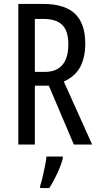

<svg xmlns="http://www.w3.org/2000/svg" viewBox="-20 -734 501 975"><path d="M199 -714Q309 -714 361 -664Q413 -614 413 -513Q413 -443 387.5 -394.5Q362 -346 304 -320L448 0H355L228 -299H157V0H73V-714ZM200 -638H157V-369H209Q266 -369 296.5 -404Q327 -439 327 -509Q327 -577 296 -607.5Q265 -638 200 -638ZM299 71Q289 108 269.5 149.5Q250 191 230 221H184V210Q190 192 196.5 164.5Q203 137 208.5 109Q214 81 216 61H299Z"/></svg>

Font: Noto Sans Malayalam ExtraCondensed
Style: Regular
Weight: 400
Width: 2
Designer: Jelle Bosma - Monotype Design Team
Foundry: Monotype Imaging Inc.
Version: Version 2.104; ttfautohint (v1.8.4.7-5d5b)